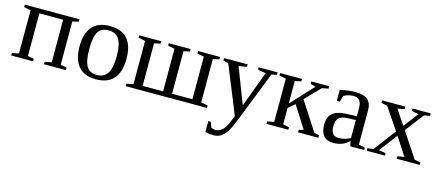

<svg xmlns="http://www.w3.org/2000/svg" viewBox="-50 -965 3820 1675"><g transform="rotate(15 1860.0 -127.5)"><path d="M79.1 -424.8 18.1 -437V-459H511.7V-437L456.1 -424.8V-34.2L511.7 -22V0H314V-22L375 -34.2V-418.5H160.2V-34.2L215.8 -22V0H18.1V-22L79.1 -34.2Z M997.1 -231.9Q997.1 9.8 782.2 9.8Q678.7 9.8 626 -52.2Q573.2 -114.3 573.2 -231.9Q573.2 -348.1 626 -409.7Q678.7 -471.2 786.1 -471.2Q890.6 -471.2 943.8 -410.9Q997.1 -350.6 997.1 -231.9ZM909.2 -231.9Q909.2 -337.4 878.4 -384.8Q847.7 -432.1 782.2 -432.1Q718.3 -432.1 689.7 -386.7Q661.1 -341.3 661.1 -231.9Q661.1 -121.1 690.2 -75Q719.2 -28.8 782.2 -28.8Q846.7 -28.8 877.9 -76.7Q909.2 -124.5 909.2 -231.9Z M1052.2 0V-22L1113.3 -34.2V-424.8L1052.2 -437V-459H1250V-437L1194.3 -424.8V-40.5H1378.9V-424.8L1317.9 -437V-459H1515.6V-437L1460 -424.8V-40.5H1644V-424.8L1583 -437V-459H1780.8V-437L1725.1 -424.8V-34.2L1786.1 -22V0Z M1902.3 215.8Q1864.3 215.8 1827.1 207V107.9H1850.1L1866.2 154.8Q1881.3 166 1908.2 166Q1933.6 166 1955.1 151.4Q1976.6 136.7 1994.4 107.9Q2012.2 79.1 2039.1 4.9L1864.3 -424.8L1817.4 -437V-459H2030.3V-437L1958 -423.8L2082 -103L2202.1 -424.8L2130.4 -437V-459H2301.3V-437L2253.4 -426.8L2074.2 28.8Q2042.5 109.4 2019 144.5Q1995.6 179.7 1967.3 197.8Q1939 215.8 1902.3 215.8Z M2384.3 -424.8 2323.2 -437V-459H2521V-437L2465.3 -424.8V-221.7L2652.8 -423.8L2605 -437V-459H2767.1V-437L2710 -425.8L2579.1 -292L2747.1 -33.2L2792 -22V0H2608.9V-22L2650.9 -34.2L2524.9 -231.9L2465.3 -181.2V-34.2L2521 -22V0H2323.2V-22L2384.3 -34.2Z M3002.9 -469.2Q3078.1 -469.2 3113.5 -438.5Q3148.9 -407.7 3148.9 -344.2V-34.2L3206.1 -22V0H3080.1L3070.8 -45.9Q3015.1 9.8 2928.7 9.8Q2811 9.8 2811 -127Q2811 -172.9 2828.9 -202.9Q2846.7 -232.9 2885.7 -248.8Q2924.8 -264.6 2999 -266.1L3067.9 -268.1V-339.8Q3067.9 -387.2 3050.5 -409.7Q3033.2 -432.1 2997.1 -432.1Q2948.2 -432.1 2907.7 -409.2L2891.1 -352.1H2863.8V-452.1Q2942.9 -469.2 3002.9 -469.2ZM3067.9 -233.9 3003.9 -231.9Q2938.5 -229.5 2915.3 -206.5Q2892.1 -183.6 2892.1 -129.9Q2892.1 -43.9 2961.9 -43.9Q2995.1 -43.9 3019.3 -51.5Q3043.5 -59.1 3067.9 -70.8Z M3707.5 -22V0H3499.5V-22L3560.5 -33.2L3454.6 -195.8L3330.6 -32.2L3393.6 -22V0H3228.5V-22L3281.7 -29.8L3432.6 -229L3299.8 -424.8L3245.6 -437V-459H3453.6V-437L3392.6 -423.8L3481 -292L3582.5 -424.8L3519.5 -437V-459H3684.6V-437L3631.8 -426.8L3502.9 -259.8L3653.8 -32.2Z"/></g></svg>

Font: Tinos
Style: Regular
Weight: 400
Designer: Steve Matteson
Foundry: Monotype Imaging Inc.
Version: Version 1.23